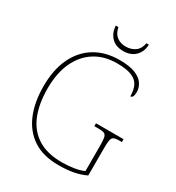

<svg xmlns="http://www.w3.org/2000/svg" viewBox="-210 -1020 1063 1158"><g transform="rotate(30 322.0 -441.0)"><path d="M373 10Q267 10 197.5 -36Q128 -82 93.5 -164.5Q59 -247 59 -358Q59 -473 98 -555Q137 -637 209 -680.5Q281 -724 379 -724Q449 -724 489 -707.5Q529 -691 546.5 -664.5Q564 -638 564 -608Q564 -566 543 -566Q543 -610 528.5 -639.5Q514 -669 477.5 -684Q441 -699 375 -699Q287 -699 222.5 -658.5Q158 -618 122.5 -542Q87 -466 87 -358Q87 -254 117.5 -177Q148 -100 213.5 -57.5Q279 -15 383 -15Q425 -15 466.5 -21.5Q508 -28 534 -41V-214Q534 -253 530.5 -271.5Q527 -290 515 -296Q503 -302 478 -302H445V-322H637V-302H618Q593 -302 581 -296Q569 -290 565.5 -271.5Q562 -253 562 -214V-26Q522 -7 477.5 1.5Q433 10 373 10ZM368 -781Q316 -781 286 -812Q256 -843 254 -892H272Q280 -851 305.5 -831.5Q331 -812 368 -812Q405 -812 432.5 -831.5Q460 -851 467 -892H484Q483 -843 452 -812Q421 -781 368 -781Z"/></g></svg>

Font: Noto Serif Myanmar Thin
Style: Regular
Weight: 100
Designer: Ben Mitchell and the Monotype Design Team
Foundry: Monotype Imaging Inc.
Version: Version 2.106; ttfautohint (v1.8.4.7-5d5b)